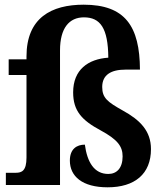

<svg xmlns="http://www.w3.org/2000/svg" viewBox="-20 -789 701 819"><path d="M439 10C555 10 624 -47 624 -153C624 -230 578 -277 503 -318C439 -354 416 -371 416 -418C416 -470 454 -492 515 -492H577C576 -677 514 -769 337 -769C199 -769 93 -713 93 -548V-536H17V-469H93V-117C93 -60 73 -52 47 -52H5V0H236V-574C236 -669 275 -715 338 -715C408 -715 441 -669 442 -543C356 -537 292 -492 292 -395C292 -316 329 -276 409 -233C481 -194 503 -165 503 -122C503 -72 478 -47 442 -47C382 -47 352 -97 342 -172C308 -172 278 -154 278 -104C278 -37 331 10 439 10Z"/></svg>

Font: Noto Serif Georgian SemiCondensed Bold
Style: Regular
Weight: 700
Width: 4
Designer: Monotype Design Team, Akaki Razmadze
Foundry: Google LLC
Version: Version 2.003